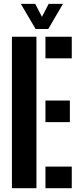

<svg xmlns="http://www.w3.org/2000/svg" viewBox="-20 -994 422 1014"><path d="M43 0V-800H172.5V0ZM220 -686V-800H359V-686ZM220 -349V-463H349V-349ZM220 0V-114H359V0ZM168 -841 90 -973.5H166L201.5 -905L237 -973.5H312.5L235 -841Z"/></svg>

Font: Big Shoulders Stencil Display ExtraBold
Style: Regular
Weight: 800
Designer: Patric King
Foundry: XO Type Co
Version: Version 1.000